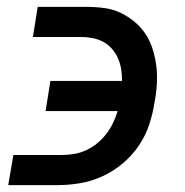

<svg xmlns="http://www.w3.org/2000/svg" viewBox="-20 -540 540 560"><path d="M4 0 19 -88H161Q179 -88 196.5 -91Q214 -94 231.5 -102Q249 -110 264 -122.5Q279 -135 290.5 -150Q302 -165 310 -182Q318 -199 323 -216H113L127 -304H336Q336 -321 333.5 -337.5Q331 -354 324.5 -369Q318 -384 307.5 -396.5Q297 -409 283 -417Q269 -425 252 -428.5Q235 -432 218 -432H76L90 -520H232Q259 -520 284.5 -516.5Q310 -513 332 -502.5Q354 -492 373 -476Q392 -460 405 -440Q418 -420 425.5 -396Q433 -372 436 -347Q439 -322 437.5 -295.5Q436 -269 431 -243Q426 -210 415.5 -177.5Q405 -145 385 -115.5Q365 -86 337.5 -63Q310 -40 278 -25.5Q246 -11 212.5 -5.5Q179 0 146 0Z"/></svg>

Font: Iosevka SS04 Semibold
Style: Italic
Weight: 600
Italic angle: -9°
Monospace: yes
Designer: Belleve Invis
Foundry: Belleve Invis
Version: Version 19.0.0; ttfautohint (v1.8.4)